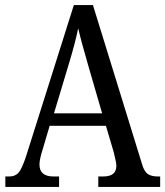

<svg xmlns="http://www.w3.org/2000/svg" viewBox="-20 -734 649 754"><path d="M1 0V-41H16Q40 -41 53 -56Q66 -71 82 -119L270 -714H345L538 -89Q546 -61 560 -51Q574 -41 600 -41H609V0H366V-41H386Q437 -41 437 -83Q437 -92 433.5 -106.5Q430 -121 427 -135L396 -240H175L146 -142Q142 -130 138.5 -114.5Q135 -99 135 -88Q135 -41 190 -41H212V0ZM192 -289H381L327 -475Q314 -520 304 -556.5Q294 -593 287 -623Q281 -593 272 -559Q263 -525 251 -485Z"/></svg>

Font: Noto Serif Armenian Condensed
Style: Regular
Weight: 400
Width: 3
Designer: Monotype Design Team
Foundry: Monotype Imaging Inc.
Version: Version 2.008; ttfautohint (v1.8.4.7-5d5b)